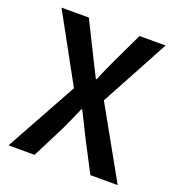

<svg xmlns="http://www.w3.org/2000/svg" viewBox="-121 -752 783 851"><g transform="rotate(20 270.5 -327.0)"><path d="M13 0 199 -337 25 -654H154L226 -509Q238 -486 249.5 -462Q261 -438 276 -409H280Q292 -438 302.5 -462Q313 -486 324 -509L393 -654H516L342 -332L528 0H399L319 -154Q306 -180 293.5 -205.5Q281 -231 266 -261H262Q249 -231 237.5 -205.5Q226 -180 214 -154L136 0Z"/></g></svg>

Font: Giro Semibold
Style: Regular
Weight: 600
Designer: Paul D. Hunt
Foundry: Adobe Systems Incorporated
Version: Version 1.000;PS 1.0;hotconv 1.0.88;makeotf.lib2.5.647800